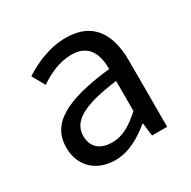

<svg xmlns="http://www.w3.org/2000/svg" viewBox="-121 -617 746 748"><g transform="rotate(-30 252.0 -243.0)"><path d="M194 12C255 12 309 -20 355 -58H358L365 0H433V-298C433 -419 383 -498 264 -498C186 -498 118 -464 73 -435L105 -378C143 -404 194 -430 250 -430C330 -430 350 -370 350 -308C143 -285 52 -232 52 -126C52 -39 113 12 194 12ZM218 -54C170 -54 132 -77 132 -132C132 -194 188 -234 350 -254V-119C303 -77 265 -54 218 -54Z"/></g></svg>

Font: Giro Sans Regular
Style: Regular
Weight: 400
Designer: Paul D. Hunt
Foundry: Adobe Systems Incorporated
Version: Version 1.000;PS 1.0;hotconv 1.0.88;makeotf.lib2.5.647800